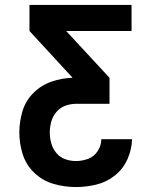

<svg xmlns="http://www.w3.org/2000/svg" viewBox="-20 -755 616 775"><path d="M286 0Q328 0 369 -10Q410 -20 443.5 -46.5Q477 -73 494.5 -112.5Q512 -152 513 -193H389Q389 -168 374.5 -145.5Q360 -123 336 -114Q312 -105 286 -105Q264 -105 243 -112.5Q222 -120 207.5 -137.5Q193 -155 187 -176.5Q181 -198 181 -220Q181 -242 187 -264Q193 -286 208 -303.5Q223 -321 244.5 -328.5Q266 -336 288 -336H422V-441L247 -630H511V-735H99V-630L273 -441Q230 -440 188 -425.5Q146 -411 114.5 -379.5Q83 -348 70.5 -305.5Q58 -263 58 -220Q58 -175 72 -131.5Q86 -88 119.5 -56.5Q153 -25 197 -12.5Q241 0 286 0Z"/></svg>

Font: Iosevka Sparkle
Style: Bold
Weight: 700
Designer: Belleve Invis
Foundry: Belleve Invis
Version: Version 4.5.0; ttfautohint (v1.8.3)